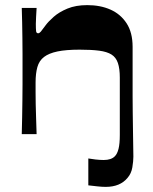

<svg xmlns="http://www.w3.org/2000/svg" viewBox="-20 -524 596 750"><path d="M65 0Q66 -33 66.5 -66Q67 -99 67.5 -132Q68 -165 68 -195.5Q68 -226 68 -253Q68 -280 68 -311.5Q68 -343 67.5 -375Q67 -407 66.5 -437.5Q66 -468 65 -493H123Q122 -475 121 -458.5Q120 -442 120 -431Q120 -411 121 -402.5Q122 -394 129 -394Q134 -394 139.5 -400.5Q145 -407 158 -425Q169 -440 190 -458.5Q211 -477 243.5 -490.5Q276 -504 321 -504Q372 -504 411.5 -486.5Q451 -469 474.5 -433Q498 -397 498 -341Q498 -273 498 -227.5Q498 -182 498 -149Q498 -116 498.5 -84Q499 -52 499.5 -12Q500 28 501 88Q501 105 497 129.5Q493 154 478 171Q449 206 393 206Q378 206 360.5 204Q343 202 325 200V95Q343 98 353 99Q363 100 370 100.5Q377 101 385 101Q415 101 429 86Q438 77 443 57.5Q448 38 448 3Q448 -27 448 -55Q448 -83 448 -110Q448 -137 448 -164Q448 -191 448 -221Q448 -256 440.5 -278Q433 -300 415.5 -311Q398 -322 367.5 -326Q337 -330 291 -330Q238 -330 204.5 -323Q171 -316 152 -301.5Q133 -287 126 -262Q119 -237 119 -202Q119 -184 119 -163Q119 -142 119.5 -117Q120 -92 121 -63Q122 -34 123 0Z"/></svg>

Font: Ojuju
Style: Bold
Weight: 700
Designer: Chisaokwu Joboson, Mirko Velimirovic
Foundry: Udi Foundry
Version: Version 1.000